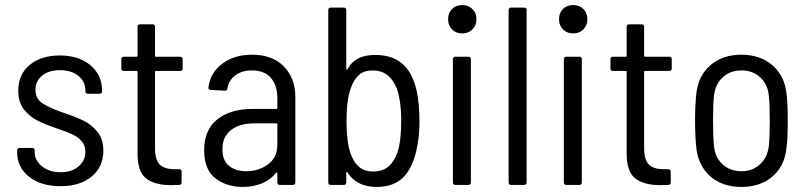

<svg xmlns="http://www.w3.org/2000/svg" viewBox="-20 -730 3187 758"><path d="M48 -127V-136Q48 -146 58 -146H107Q117 -146 117 -136V-129Q117 -97 145.5 -73.5Q174 -50 219 -50Q263 -50 290 -73Q317 -96 317 -131Q317 -156 302 -173Q287 -190 265 -200Q243 -210 204 -223Q157 -239 126 -255Q95 -271 73.5 -299.5Q52 -328 52 -372Q52 -436 97 -473.5Q142 -511 216 -511Q292 -511 337.5 -472Q383 -433 383 -372V-370Q383 -360 373 -360H327Q317 -360 317 -370V-374Q317 -408 289.5 -430.5Q262 -453 216 -453Q173 -453 146.5 -431.5Q120 -410 120 -376Q120 -341 146.5 -323Q173 -305 230 -285Q279 -269 311 -253Q343 -237 365.5 -208.5Q388 -180 388 -135Q388 -71 342 -33Q296 5 219 5Q142 5 95 -32Q48 -69 48 -127Z M691 -450H596Q592 -450 592 -446V-146Q592 -99 610.5 -80.5Q629 -62 670 -62H687Q697 -62 697 -52V-10Q697 0 687 0L656 1Q591 1 557 -25.5Q523 -52 523 -124V-446Q523 -450 519 -450H469Q459 -450 459 -460V-496Q459 -506 469 -506H519Q523 -506 523 -510V-624Q523 -634 533 -634H582Q592 -634 592 -624V-510Q592 -506 596 -506H691Q701 -506 701 -496V-460Q701 -450 691 -450Z M1146 -346V-10Q1146 0 1136 0H1085Q1075 0 1075 -10V-46Q1075 -48 1073.5 -49Q1072 -50 1070 -48Q1048 -20 1014 -6Q980 8 938 8Q875 8 830.5 -26Q786 -60 786 -137Q786 -217 837.5 -258.5Q889 -300 978 -300H1071Q1075 -300 1075 -304V-342Q1075 -393 1049.5 -422.5Q1024 -452 974 -452Q935 -452 909 -432.5Q883 -413 878 -381Q877 -372 867 -372L812 -375Q807 -375 804.5 -378Q802 -381 803 -385Q810 -443 857.5 -478.5Q905 -514 975 -514Q1055 -514 1100.5 -468Q1146 -422 1146 -346ZM1075 -158V-239Q1075 -243 1071 -243H983Q926 -243 892 -216.5Q858 -190 858 -141Q858 -97 884 -75.5Q910 -54 952 -54Q1002 -54 1038.5 -81.5Q1075 -109 1075 -158Z M1636 -248Q1636 -187 1623 -132Q1605 -59 1567.5 -25.5Q1530 8 1467 8Q1388 8 1352 -49Q1351 -52 1349 -51.5Q1347 -51 1347 -48V-10Q1347 0 1337 0H1286Q1276 0 1276 -10V-690Q1276 -700 1286 -700H1337Q1347 -700 1347 -690V-458Q1347 -455 1349 -454.5Q1351 -454 1352 -457Q1367 -485 1393.5 -499Q1420 -513 1462 -513Q1529 -513 1569.5 -477.5Q1610 -442 1626 -367Q1636 -316 1636 -248ZM1564 -253Q1564 -334 1545 -384Q1517 -452 1451 -452Q1417 -452 1397 -434Q1377 -416 1365 -382Q1348 -336 1348 -253Q1348 -172 1363 -127Q1375 -91 1396.5 -72Q1418 -53 1453 -53Q1490 -53 1513 -72Q1536 -91 1549 -128Q1564 -173 1564 -253Z M1749 -654Q1749 -679 1764.5 -694.5Q1780 -710 1805 -710Q1829 -710 1845 -694.5Q1861 -679 1861 -654Q1861 -630 1845 -614Q1829 -598 1805 -598Q1780 -598 1764.5 -614Q1749 -630 1749 -654ZM1768 -10V-496Q1768 -506 1778 -506H1829Q1839 -506 1839 -496V-10Q1839 0 1829 0H1778Q1768 0 1768 -10Z M1988 -10V-690Q1988 -700 1998 -700H2049Q2059 -700 2059 -690V-10Q2059 0 2049 0H1998Q1988 0 1988 -10Z M2187 -654Q2187 -679 2202.5 -694.5Q2218 -710 2243 -710Q2267 -710 2283 -694.5Q2299 -679 2299 -654Q2299 -630 2283 -614Q2267 -598 2243 -598Q2218 -598 2202.5 -614Q2187 -630 2187 -654ZM2206 -10V-496Q2206 -506 2216 -506H2267Q2277 -506 2277 -496V-10Q2277 0 2267 0H2216Q2206 0 2206 -10Z M2622 -450H2527Q2523 -450 2523 -446V-146Q2523 -99 2541.5 -80.5Q2560 -62 2601 -62H2618Q2628 -62 2628 -52V-10Q2628 0 2618 0L2587 1Q2522 1 2488 -25.5Q2454 -52 2454 -124V-446Q2454 -450 2450 -450H2400Q2390 -450 2390 -460V-496Q2390 -506 2400 -506H2450Q2454 -506 2454 -510V-624Q2454 -634 2464 -634H2513Q2523 -634 2523 -624V-510Q2523 -506 2527 -506H2622Q2632 -506 2632 -496V-460Q2632 -450 2622 -450Z M2730 -138Q2724 -188 2724 -254Q2724 -320 2730 -368Q2739 -434 2786.5 -474Q2834 -514 2907 -514Q2980 -514 3027.5 -474Q3075 -434 3084 -368Q3090 -328 3090 -254Q3090 -178 3084 -138Q3075 -71 3027.5 -31.5Q2980 8 2907 8Q2834 8 2787 -31.5Q2740 -71 2730 -138ZM3015 -151Q3019 -188 3019 -253Q3019 -319 3015 -355Q3010 -399 2980.5 -425.5Q2951 -452 2907 -452Q2863 -452 2834 -425.5Q2805 -399 2799 -355Q2795 -319 2795 -253Q2795 -187 2799 -151Q2804 -107 2833.5 -80.5Q2863 -54 2907 -54Q2950 -54 2979.5 -80.5Q3009 -107 3015 -151Z"/></svg>

Font: Barlow Semi Condensed
Style: Regular
Weight: 400
Width: 4
Designer: Jeremy Tribby
Foundry: Tribby Type
Version: Version 1.408;December 10, 2018;FontCreator 11.5.0.2430 64-b